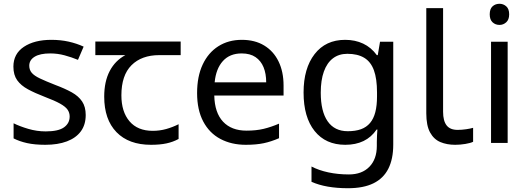

<svg xmlns="http://www.w3.org/2000/svg" viewBox="-20 -757 2794 1017"><path d="M434 -148Q434 -96 408 -61Q382 -26 334 -8Q286 10 220 10Q164 10 123.5 1Q83 -8 52 -24V-104Q84 -88 129.5 -74.5Q175 -61 222 -61Q289 -61 319 -82.5Q349 -104 349 -140Q349 -160 338 -176Q327 -192 298.5 -208Q270 -224 217 -244Q165 -264 128 -284Q91 -304 71 -332Q51 -360 51 -404Q51 -472 106.5 -509Q162 -546 252 -546Q301 -546 343.5 -536.5Q386 -527 423 -510L393 -440Q359 -454 322 -464Q285 -474 246 -474Q192 -474 163.5 -456.5Q135 -439 135 -409Q135 -387 148 -371.5Q161 -356 191.5 -341.5Q222 -327 273 -307Q324 -288 360 -268Q396 -248 415 -219.5Q434 -191 434 -148Z M780 10Q662 10 597 -57Q532 -124 532 -245Q532 -325 561 -380.5Q590 -436 644 -465H485V-537H937V-465H824Q730 -465 676.5 -411.5Q623 -358 623 -252Q623 -165 666 -114.5Q709 -64 789 -64Q826 -64 860 -73.5Q894 -83 926 -99V-21Q897 -5 862 2.5Q827 10 780 10Z M1261 -546Q1330 -546 1379.5 -516Q1429 -486 1455.5 -431.5Q1482 -377 1482 -304V-251H1115Q1117 -160 1161.5 -112.5Q1206 -65 1286 -65Q1337 -65 1376.5 -74.5Q1416 -84 1458 -102V-25Q1417 -7 1377 1.5Q1337 10 1282 10Q1206 10 1147.5 -21Q1089 -52 1056.5 -113.5Q1024 -175 1024 -264Q1024 -352 1053.5 -415Q1083 -478 1136.5 -512Q1190 -546 1261 -546ZM1260 -474Q1197 -474 1160.5 -433.5Q1124 -393 1117 -321H1390Q1390 -367 1376 -401Q1362 -435 1333.5 -454.5Q1305 -474 1260 -474Z M1808 -546Q1861 -546 1903.5 -526Q1946 -506 1976 -465H1981L1993 -536H2063V9Q2063 85 2037 136.5Q2011 188 1958 214Q1905 240 1823 240Q1765 240 1716.5 231.5Q1668 223 1630 206V125Q1668 145 1719 156Q1770 167 1828 167Q1897 167 1936.5 126.5Q1976 86 1976 16V-5Q1976 -17 1977 -39.5Q1978 -62 1979 -71H1975Q1947 -30 1905.5 -10Q1864 10 1809 10Q1705 10 1646.5 -63Q1588 -136 1588 -267Q1588 -395 1646.5 -470.5Q1705 -546 1808 -546ZM1820 -472Q1775 -472 1743.5 -448Q1712 -424 1695.5 -378Q1679 -332 1679 -266Q1679 -167 1715.5 -114.5Q1752 -62 1822 -62Q1863 -62 1892 -72.5Q1921 -83 1940 -105.5Q1959 -128 1968 -163Q1977 -198 1977 -246V-267Q1977 -340 1960.5 -385Q1944 -430 1909 -451Q1874 -472 1820 -472Z M2391 10Q2347 10 2312.5 -4.5Q2278 -19 2258 -55.5Q2238 -92 2238 -157V-714H2327V-165Q2327 -117 2345.5 -93Q2364 -69 2404 -69Q2426 -69 2449.5 -72.5Q2473 -76 2486 -80V-6Q2472 1 2444.5 5.5Q2417 10 2391 10Z M2669 -536V0H2581V-536ZM2626 -737Q2646 -737 2661.5 -723.5Q2677 -710 2677 -681Q2677 -653 2661.5 -639Q2646 -625 2626 -625Q2604 -625 2589 -639Q2574 -653 2574 -681Q2574 -710 2589 -723.5Q2604 -737 2626 -737Z"/></svg>

Font: ukannada85
Style: Book
Weight: 400
Designer: Jelle Bosma - Monotype Design Team
Foundry: Monotype Imaging Inc.
Version: Version 2.003